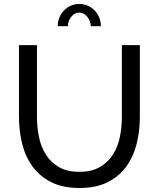

<svg xmlns="http://www.w3.org/2000/svg" viewBox="-20 -936 795 961"><path d="M377 -76Q439 -76 480 -100Q521 -124 545.5 -162.5Q570 -201 580 -250.5Q590 -300 590 -351V-710H680V-351Q680 -279 663.5 -214.5Q647 -150 611 -101Q575 -52 517.5 -23.5Q460 5 378 5Q293 5 235 -25Q177 -55 141.5 -104.5Q106 -154 90.5 -218.5Q75 -283 75 -351V-710H165V-351Q165 -298 175.5 -248.5Q186 -199 210.5 -161Q235 -123 275.5 -99.5Q316 -76 377 -76ZM377 -873Q354 -873 337 -852.5Q320 -832 320 -805H269Q269 -829 277.5 -849Q286 -869 300.5 -884Q315 -899 334.5 -907.5Q354 -916 377 -916Q400 -916 419.5 -907.5Q439 -899 453.5 -884Q468 -869 476.5 -849Q485 -829 485 -805H435Q432 -834 415.5 -853.5Q399 -873 377 -873Z"/></svg>

Font: PTCRaleway Medium
Style: Regular
Weight: 500
Designer: Matt McInerney, Pablo Impallari, Rodrigo Fuenzalida
Foundry: Matt McInerney, Pablo Impallari, Rodrigo Fuenzalida
Version: Version 3.000g; ttfautohint (v1.5) -l 8 -r 28 -G 28 -x 14 -D